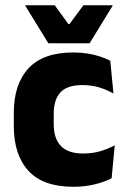

<svg xmlns="http://www.w3.org/2000/svg" viewBox="-20 -707 487 740"><path d="M263.1 12.9Q146.1 12.9 89.7 -48.5Q33.2 -109.9 33.2 -221.7V-272.7Q33.2 -382.2 89.7 -443.5Q146.2 -504.8 262.7 -504.8Q292.4 -504.8 318.5 -500.6Q344.6 -496.3 366.5 -488.9Q388.4 -481.6 405 -472.8L417.3 -346.6Q393 -360.5 363.6 -369.8Q334.2 -379.1 297 -379.1Q239.1 -379.1 213.1 -351Q187.1 -323 187.1 -270V-227.3Q187.1 -173.4 214.7 -144.4Q242.2 -115.4 300.5 -115.4Q337.1 -115.4 366.3 -124.2Q395.5 -133 422.2 -146.8L410.2 -20Q384.1 -6.2 346 3.3Q308 12.9 263.1 12.9ZM166.3 -540.2 77.6 -684.6V-686.8H190.9L243.6 -614.3H247.9L301.4 -686.8H413.9V-684.6L325.3 -540.2Z"/></svg>

Font: Anek Latin Medium
Style: Regular
Weight: 500
Designer: Yesha Goshar
Foundry: Ek Type
Version: Version 1.003